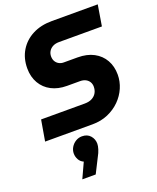

<svg xmlns="http://www.w3.org/2000/svg" viewBox="-178 -804 989 1211"><g transform="rotate(-20 316.5 -198.0)"><path d="M21 0 45 -140H338Q368 -140 388 -151Q408 -162 418 -180Q428 -198 428 -221Q428 -239 419.5 -253Q411 -267 395.5 -275Q380 -283 358 -283H271Q212 -283 167.5 -306Q123 -329 98 -372Q73 -415 73 -472Q73 -540 104.5 -591.5Q136 -643 191.5 -671.5Q247 -700 320 -700H629L606 -560H318Q294 -560 276.5 -551Q259 -542 249.5 -526.5Q240 -511 240 -492Q240 -472 248.5 -458Q257 -444 271 -436.5Q285 -429 302 -429H395Q458 -429 503 -405Q548 -381 572 -338.5Q596 -296 596 -241Q596 -195 577.5 -152Q559 -109 525 -75Q491 -41 444 -20.5Q397 0 339 0ZM160 304 207 202Q186 193 175.5 173.5Q165 154 165 133Q165 111 176.5 91.5Q188 72 207.5 60Q227 48 250 48Q286 48 306 71Q326 94 326 125Q326 139 319.5 160.5Q313 182 300 205L250 304Z"/></g></svg>

Font: MuseoModerno
Style: Bold Italic
Weight: 700
Italic angle: -9°
Designer: Pablo Cosgaya, Héctor Gatti, Marcela Romero, and the Authors of The MuseoModerno Project.
Foundry: Omnibus-Type Team
Version: Version 1.003